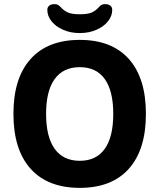

<svg xmlns="http://www.w3.org/2000/svg" viewBox="-20 -901 771 929"><path d="M45 -350Q45 -523 128 -615.5Q211 -708 366 -708Q521 -708 603.5 -615.5Q686 -523 686 -350Q686 -177 603.5 -84.5Q521 8 366 8Q211 8 128 -84.5Q45 -177 45 -350ZM528 -350Q528 -461 487 -518.5Q446 -576 366 -576Q286 -576 244.5 -518.5Q203 -461 203 -350Q203 -239 244.5 -181Q286 -123 366 -123Q446 -123 487 -181Q528 -239 528 -350ZM209 -853Q209 -866 218 -873.5Q227 -881 244 -881Q255 -881 261.5 -877Q268 -873 277 -863Q290 -849 309 -840.5Q328 -832 366 -832Q406 -832 425 -841Q444 -850 457 -865Q464 -873 470.5 -877Q477 -881 488 -881Q505 -881 514 -873.5Q523 -866 523 -853Q523 -824 503 -798.5Q483 -773 447 -757Q411 -741 366 -741Q321 -741 285 -757Q249 -773 229 -798.5Q209 -824 209 -853Z"/></svg>

Font: Asap-Bold
Style: Bold
Weight: 700
Designer: Pablo Cosgaya
Foundry: Omnibus-Type
Version: Version 2.000; ttfautohint (v1.8)